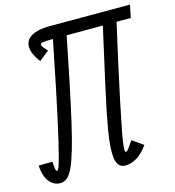

<svg xmlns="http://www.w3.org/2000/svg" viewBox="-127 -899 920 1012"><g transform="rotate(-15 333.0 -393.0)"><path d="M-9 -105 66 -106Q67 -71 70.5 -62Q74 -53 78 -53Q83 -53 90 -72Q97 -91 109 -138Q121 -185 140 -269Q159 -353 186 -483.5Q213 -614 250 -800H325Q291 -629 264.5 -501Q238 -373 217.5 -283.5Q197 -194 179.5 -135.5Q162 -77 146.5 -44.5Q131 -12 114.5 1Q98 14 78 14Q52 14 32.5 -1.5Q13 -17 2.5 -44Q-8 -71 -9 -105ZM675 -800 661 -731 227 -730Q194 -730 180.5 -727.5Q167 -725 167 -717Q167 -711 173.5 -702.5Q180 -694 195 -678L141 -635Q124 -657 113.5 -680Q103 -703 103 -724Q103 -760 138 -780Q173 -800 237 -800ZM497 -108 557 -66Q528 -25 496.5 -6Q465 13 433 13Q392 13 383.5 -36.5Q375 -86 392 -187Q409 -288 443.5 -441Q478 -594 524 -800H599Q563 -642 537 -525Q511 -408 494 -325.5Q477 -243 466.5 -190.5Q456 -138 452 -108.5Q448 -79 448.5 -67.5Q449 -56 453 -56Q461 -56 472 -71.5Q483 -87 497 -108Z"/></g></svg>

Font: Victor Mono
Style: Italic
Weight: 400
Italic angle: -12°
Monospace: yes
Designer: Rune Bjørnerås
Version: Version 1.561;gftools[0.9.30]